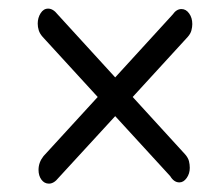

<svg xmlns="http://www.w3.org/2000/svg" viewBox="-20 -447 526 450"><path d="M82 -81.1 209 -219.7 80.1 -360.4Q73.2 -368.2 70.8 -376Q68.4 -383.8 68.4 -391.6Q68.4 -405.3 75.2 -416Q82 -426.8 92.8 -426.8Q104.5 -426.8 115.2 -413.1L250 -265.6L384.8 -413.1Q393.6 -425.8 405.3 -425.8Q416 -425.8 423.3 -415.5Q430.7 -405.3 430.7 -390.6Q430.7 -383.8 428.7 -376Q426.8 -368.2 419.9 -360.4L291 -219.7L414.1 -85Q420.9 -77.1 422.9 -69.3Q424.8 -61.5 424.8 -53.7Q424.8 -40 417.5 -29.8Q410.2 -19.5 400.4 -19.5Q387.7 -19.5 378.9 -34.2L250 -174.8L117.2 -30.3Q106.4 -16.6 94.7 -16.6Q84 -16.6 77.1 -25.9Q70.3 -35.2 70.3 -48.8Q70.3 -66.4 82 -81.1Z"/></svg>

Font: Hi Melody
Style: Regular
Weight: 400
Designer: YoonDesign Inc.
Foundry: YoonDesign Inc.
Version: Version 3.00